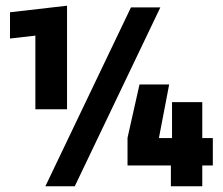

<svg xmlns="http://www.w3.org/2000/svg" viewBox="-20 -653 783 673"><path d="M15 0ZM215 -270H104V-529L103 -528L15 -518V-610L215 -633ZM542 -627 242 0H139L439 -627ZM427 0ZM726 -169V-73H689V0H579V-73H427V-170L469 -357H573L537 -169H583V-295H689V-169Z"/></svg>

Font: Blinker
Style: Bold
Weight: 700
Designer: Juergen Huber
Foundry: supertype
Version: Version 1.015;PS 1.15;hotconv 1.0.88;makeotf.lib2.5.647800; 